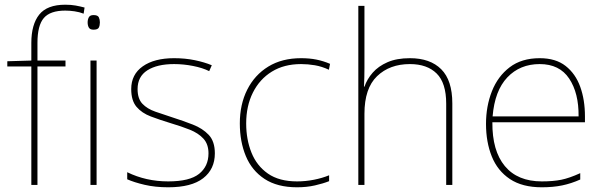

<svg xmlns="http://www.w3.org/2000/svg" viewBox="-20 -785 2564 815"><path d="M258 -503H139V0H113V-503H11V-525L113 -528V-603Q113 -681 146.5 -723Q180 -765 257 -765Q282 -765 301 -761.5Q320 -758 339 -753L335 -727Q317 -734 296.5 -737Q276 -740 257 -740Q193 -740 166 -708.5Q139 -677 139 -603V-528H258Z M377 -721Q395 -721 399.5 -711.5Q404 -702 404 -690Q404 -677 399.5 -668Q395 -659 377 -659Q362 -659 357 -668Q352 -677 352 -690Q352 -702 357 -711.5Q362 -721 377 -721ZM390 -528V0H364V-528Z M892 -134Q892 -67 842.5 -28.5Q793 10 694 10Q639 10 594 -0.5Q549 -11 520 -24V-54Q600 -15 694 -15Q785 -15 825 -47Q865 -79 865 -134Q865 -173 843.5 -196.5Q822 -220 785.5 -234.5Q749 -249 705 -262Q659 -276 620.5 -290.5Q582 -305 559.5 -331.5Q537 -358 537 -407Q537 -469 586 -503.5Q635 -538 719 -538Q766 -538 807 -529.5Q848 -521 879 -508L868 -483Q840 -497 799.5 -505Q759 -513 719 -513Q647 -513 605.5 -486.5Q564 -460 564 -407Q564 -366 584.5 -344.5Q605 -323 639.5 -311Q674 -299 714 -286Q758 -272 799 -256Q840 -240 866 -212.5Q892 -185 892 -134Z M1241 10Q1157 10 1103 -25.5Q1049 -61 1023.5 -122.5Q998 -184 998 -261Q998 -342 1029.5 -404.5Q1061 -467 1119 -502.5Q1177 -538 1258 -538Q1294 -538 1323.5 -532Q1353 -526 1381 -514L1376 -489Q1346 -503 1316.5 -508Q1287 -513 1258 -513Q1186 -513 1134 -481Q1082 -449 1053.5 -392Q1025 -335 1025 -261Q1025 -193 1047.5 -137Q1070 -81 1117.5 -48Q1165 -15 1241 -15Q1277 -15 1312.5 -22Q1348 -29 1377 -41V-16Q1352 -6 1317 2Q1282 10 1241 10Z M1527 -496Q1527 -474 1526.5 -456.5Q1526 -439 1525 -417H1527Q1538 -449 1562 -476.5Q1586 -504 1625 -521Q1664 -538 1720 -538Q1806 -538 1853 -491Q1900 -444 1900 -346V0H1874V-345Q1874 -433 1833.5 -473Q1793 -513 1720 -513Q1634 -513 1580.5 -461.5Q1527 -410 1527 -302V0H1501V-760H1527Z M2271 -538Q2339 -538 2381 -505Q2423 -472 2443 -416.5Q2463 -361 2463 -291V-266H2070Q2069 -145 2123 -80Q2177 -15 2280 -15Q2328 -15 2362.5 -22Q2397 -29 2443 -50V-23Q2405 -6 2366.5 2Q2328 10 2280 10Q2197 10 2144.5 -25Q2092 -60 2067.5 -121Q2043 -182 2043 -259Q2043 -334 2068 -397.5Q2093 -461 2143.5 -499.5Q2194 -538 2271 -538ZM2271 -513Q2187 -513 2133.5 -456.5Q2080 -400 2071 -291H2436Q2437 -390 2396 -451.5Q2355 -513 2271 -513Z"/></svg>

Font: Noto Sans Oriya Thin
Style: Regular
Weight: 100
Designer: Amélie Bonet and Sol Matas
Foundry: Google LLC
Version: Version 2.006; ttfautohint (v1.8.4.7-5d5b)